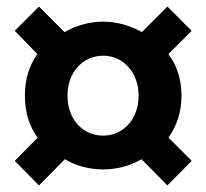

<svg xmlns="http://www.w3.org/2000/svg" viewBox="-20 -666 630 586"><path d="M99 -100 178 -180C213 -159 253 -149 295 -149C335 -149 376 -159 412 -180L491 -100L565 -175L494 -246C519 -281 534 -323 534 -374C534 -424 520 -466 494 -501L565 -572L491 -646L413 -568C378 -588 336 -600 295 -600C253 -600 212 -588 177 -568L99 -646L25 -572L94 -501C69 -466 56 -424 56 -374C56 -323 69 -281 95 -246L25 -175ZM295 -252C234 -252 186 -300 186 -374C186 -447 234 -496 295 -496C354 -496 403 -447 403 -374C403 -300 354 -252 295 -252Z"/></svg>

Font: Noto Sans Mono CJK TC
Style: Bold
Weight: 700
Designer: Ryoko NISHIZUKA 西塚涼子 (kana, bopomofo & ideographs); Paul D. Hunt (Latin, Greek & Cyrillic); Sandoll Communications 산돌커뮤니
Foundry: Adobe
Version: Version 2.004;hotconv 1.0.118;makeotfexe 2.5.65603